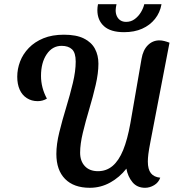

<svg xmlns="http://www.w3.org/2000/svg" viewBox="-20 -871 834 913"><path d="M407 22Q331 22 289.5 -20Q248 -62 248 -139Q248 -185 262 -242Q276 -299 294.5 -359.5Q313 -420 326.5 -476.5Q340 -533 340 -578Q340 -620 322.5 -636.5Q305 -653 273 -653Q229 -653 202 -613Q175 -573 175 -510Q175 -482 182 -455Q189 -428 203 -402Q193 -396 182 -393Q171 -390 159 -390Q130 -390 107.5 -404.5Q85 -419 73.5 -445Q62 -471 62 -506Q62 -543 75.5 -578.5Q89 -614 117 -643Q145 -672 186.5 -689Q228 -706 284 -706Q343 -706 379 -688Q415 -670 431.5 -639Q448 -608 448 -568Q448 -523 435 -467Q422 -411 404.5 -352.5Q387 -294 374 -240Q361 -186 361 -145Q361 -105 383.5 -81Q406 -57 446 -57Q486 -57 515.5 -82Q545 -107 565.5 -157Q586 -207 600 -285L653 -591Q660 -633 683 -656Q706 -679 738 -679Q749 -679 761 -676Q773 -673 786 -668L695 -195Q688 -159 685.5 -138.5Q683 -118 683 -103Q683 -66 697.5 -47.5Q712 -29 742 -26Q734 -3 713 9.5Q692 22 670 22Q632 22 610 -4.5Q588 -31 581 -69Q549 -28 504 -3Q459 22 407 22ZM570 -718Q506 -718 474.5 -746.5Q443 -775 443 -823Q443 -836 446 -851H534Q532 -841 531 -834.5Q530 -828 530 -822Q530 -806 536 -793.5Q542 -781 553 -774Q564 -767 580 -767Q603 -767 621 -780.5Q639 -794 650.5 -813.5Q662 -833 666 -851H748Q741 -811 717 -781Q693 -751 656 -734.5Q619 -718 570 -718Z"/></svg>

Font: Sansita Swashed Light
Style: Regular
Weight: 400
Version: Version 1.003